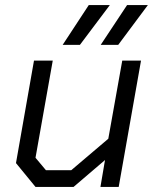

<svg xmlns="http://www.w3.org/2000/svg" viewBox="-20 -737 607 757"><path d="M43 -94 114 -498H188L120 -115L161 -66H261L407 -190L462 -498H536L448 0H376L394 -106L270 0H120ZM330 -717H413L295 -560H227ZM481 -717H563L446 -560H377Z"/></svg>

Font: Chakra Petch
Style: Italic
Weight: 400
Italic angle: -10°
Designer: Katatrad Aksorn Co.,Ltd.
Foundry: Cadson Demak Co.,Ltd.
Version: Version 1.000; ttfautohint (v1.6)